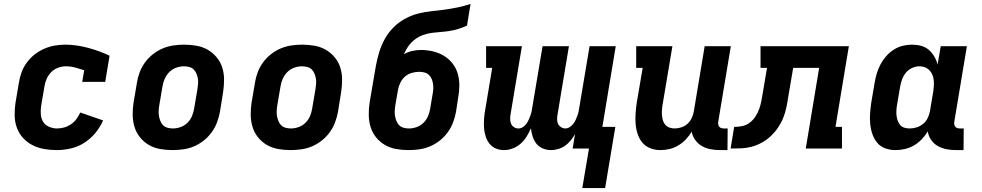

<svg xmlns="http://www.w3.org/2000/svg" viewBox="-20 -755 4990 976"><path d="M269 8Q236 8 204.5 2.5Q173 -3 145.5 -17Q118 -31 97 -54Q76 -77 65.5 -106.5Q55 -136 54.5 -168.5Q54 -201 59 -234L76 -334Q80 -361 89.5 -387Q99 -413 116 -436.5Q133 -460 156 -478Q179 -496 205.5 -507.5Q232 -519 259 -523.5Q286 -528 312 -528Q342 -528 371.5 -523.5Q401 -519 429 -511.5Q457 -504 484 -494Q511 -484 537 -472L515 -339H398L408 -398Q386 -405 363 -411.5Q340 -418 315 -418Q296 -418 276 -411Q256 -404 241 -389Q226 -374 217.5 -355Q209 -336 206 -316L189 -216Q186 -195 187.5 -173.5Q189 -152 199.5 -135.5Q210 -119 229.5 -110.5Q249 -102 270 -102Q288 -102 306 -107Q324 -112 340.5 -123Q357 -134 368.5 -150Q380 -166 388 -183L504 -143Q490 -110 465.5 -80Q441 -50 409 -29.5Q377 -9 340.5 -0.5Q304 8 269 8Z M857 8Q825 8 794 2.5Q763 -3 737 -18Q711 -33 692 -56.5Q673 -80 664 -109Q655 -138 654.5 -170Q654 -202 659 -234L676 -334Q680 -361 690 -387.5Q700 -414 717 -437.5Q734 -461 757.5 -479.5Q781 -498 807.5 -509Q834 -520 861.5 -524Q889 -528 916 -528Q948 -528 979 -522.5Q1010 -517 1036 -502Q1062 -487 1081.5 -463.5Q1101 -440 1110 -411Q1119 -382 1119 -350Q1119 -318 1114 -286L1098 -186Q1093 -159 1083 -132.5Q1073 -106 1056 -82.5Q1039 -59 1015.5 -40.5Q992 -22 966 -11Q940 0 912 4Q884 8 857 8ZM859 -102Q878 -102 898 -109Q918 -116 933 -131Q948 -146 956 -165Q964 -184 967 -204L984 -304Q986 -317 987 -331Q988 -345 985.5 -357.5Q983 -370 978 -382Q973 -394 964 -402.5Q955 -411 942 -414.5Q929 -418 915 -418Q896 -418 876 -411Q856 -404 841 -389Q826 -374 817.5 -355Q809 -336 806 -316L789 -216Q787 -203 786.5 -189Q786 -175 788.5 -162.5Q791 -150 796 -138Q801 -126 810 -117.5Q819 -109 832 -105.5Q845 -102 859 -102Z M1457 8Q1425 8 1394 2.5Q1363 -3 1337 -18Q1311 -33 1292 -56.5Q1273 -80 1264 -109Q1255 -138 1254.5 -170Q1254 -202 1259 -234L1276 -334Q1280 -361 1290 -387.5Q1300 -414 1317 -437.5Q1334 -461 1357.5 -479.5Q1381 -498 1407.5 -509Q1434 -520 1461.5 -524Q1489 -528 1516 -528Q1548 -528 1579 -522.5Q1610 -517 1636 -502Q1662 -487 1681.5 -463.5Q1701 -440 1710 -411Q1719 -382 1719 -350Q1719 -318 1714 -286L1698 -186Q1693 -159 1683 -132.5Q1673 -106 1656 -82.5Q1639 -59 1615.5 -40.5Q1592 -22 1566 -11Q1540 0 1512 4Q1484 8 1457 8ZM1459 -102Q1478 -102 1498 -109Q1518 -116 1533 -131Q1548 -146 1556 -165Q1564 -184 1567 -204L1584 -304Q1586 -317 1587 -331Q1588 -345 1585.5 -357.5Q1583 -370 1578 -382Q1573 -394 1564 -402.5Q1555 -411 1542 -414.5Q1529 -418 1515 -418Q1496 -418 1476 -411Q1456 -404 1441 -389Q1426 -374 1417.5 -355Q1409 -336 1406 -316L1389 -216Q1387 -203 1386.5 -189Q1386 -175 1388.5 -162.5Q1391 -150 1396 -138Q1401 -126 1410 -117.5Q1419 -109 1432 -105.5Q1445 -102 1459 -102Z M2057 8Q2025 8 1994 2.5Q1963 -3 1937 -18Q1911 -33 1892 -56.5Q1873 -80 1864 -109Q1855 -138 1854.5 -170Q1854 -202 1859 -234L1880 -358Q1885 -391 1891.5 -424.5Q1898 -458 1908 -491Q1918 -524 1935.5 -556Q1953 -588 1978.5 -614Q2004 -640 2036 -658Q2068 -676 2101.5 -685Q2135 -694 2169 -697.5Q2203 -701 2236.5 -705.5Q2270 -710 2304.5 -717Q2339 -724 2372 -735L2354 -625Q2333 -615 2310 -608Q2287 -601 2265 -597.5Q2243 -594 2220.5 -592.5Q2198 -591 2175.5 -588Q2153 -585 2130.5 -577Q2108 -569 2089 -554.5Q2070 -540 2056 -520.5Q2042 -501 2033 -479Q2053 -491 2075.5 -496Q2098 -501 2119 -501Q2151 -501 2180.5 -494Q2210 -487 2235.5 -472Q2261 -457 2279.5 -433.5Q2298 -410 2306.5 -381.5Q2315 -353 2315 -321.5Q2315 -290 2309 -258L2298 -186Q2293 -159 2283 -132.5Q2273 -106 2256 -82.5Q2239 -59 2215.5 -40.5Q2192 -22 2166 -11Q2140 0 2112 4Q2084 8 2057 8ZM2059 -102Q2078 -102 2098 -109Q2118 -116 2133 -131Q2148 -146 2156 -165Q2164 -184 2167 -204L2179 -276Q2182 -290 2182.5 -303.5Q2183 -317 2181 -330Q2179 -343 2174 -354.5Q2169 -366 2160 -374.5Q2151 -383 2138 -386.5Q2125 -390 2111 -390Q2093 -390 2073.5 -384.5Q2054 -379 2039 -366Q2024 -353 2015 -334.5Q2006 -316 2003 -298L1989 -216Q1987 -203 1986.5 -189Q1986 -175 1988.5 -162.5Q1991 -150 1996 -138Q2001 -126 2010 -117.5Q2019 -109 2032 -105.5Q2045 -102 2059 -102Z M2940 201 2974 0H2891L2903 -73Q2893 -56 2880.5 -40.5Q2868 -25 2852 -14Q2836 -3 2817.5 2.5Q2799 8 2781 8Q2759 8 2739 -0.5Q2719 -9 2706.5 -25Q2694 -41 2687.5 -61.5Q2681 -82 2679 -103Q2670 -82 2657.5 -61.5Q2645 -41 2627 -25Q2609 -9 2586.5 -0.5Q2564 8 2542 8Q2520 8 2500 -0.5Q2480 -9 2467.5 -25.5Q2455 -42 2448.5 -62.5Q2442 -83 2440.5 -104.5Q2439 -126 2440.5 -148.5Q2442 -171 2446 -194L2482 -410H2451V-520H2633L2575 -172Q2573 -160 2573.5 -147.5Q2574 -135 2578.5 -125Q2583 -115 2593 -108.5Q2603 -102 2615 -102Q2627 -102 2638 -109Q2649 -116 2656 -126Q2663 -136 2668 -147Q2673 -158 2677 -169.5Q2681 -181 2683 -192.5Q2685 -204 2687 -216L2738 -520H2872L2814 -172Q2812 -160 2812 -147.5Q2812 -135 2817 -125Q2822 -115 2832 -108.5Q2842 -102 2854 -102Q2865 -102 2876 -109Q2887 -116 2894.5 -126Q2902 -136 2907 -147Q2912 -158 2916 -169.5Q2920 -181 2922 -192.5Q2924 -204 2926 -216L2977 -520H3110L3042 -110H3108L3056 201Z M3337 8Q3310 8 3285.5 -1.5Q3261 -11 3245 -30.5Q3229 -50 3221 -75Q3213 -100 3211 -126Q3209 -152 3211 -179.5Q3213 -207 3217 -234L3247 -410H3214V-520H3398L3347 -216Q3345 -203 3344.5 -190Q3344 -177 3345.5 -164Q3347 -151 3351 -139.5Q3355 -128 3363.5 -119Q3372 -110 3384.5 -106Q3397 -102 3410 -102Q3427 -102 3444.5 -108Q3462 -114 3475.5 -126.5Q3489 -139 3496.5 -155.5Q3504 -172 3507 -189L3562 -520H3695L3631 -136Q3630 -129 3631 -122.5Q3632 -116 3636 -111Q3640 -106 3646.5 -104Q3653 -102 3660 -102H3679L3678 8H3641Q3616 8 3592 3.5Q3568 -1 3548 -12.5Q3528 -24 3514 -43.5Q3500 -63 3496 -86Q3484 -65 3467 -47Q3450 -29 3428.5 -16Q3407 -3 3383.5 2.5Q3360 8 3337 8Z M3694 0 3712 -110Q3732 -110 3752.5 -114Q3773 -118 3790.5 -131Q3808 -144 3820 -162.5Q3832 -181 3839 -200.5Q3846 -220 3850 -240Q3854 -260 3857 -280L3879 -410H3846V-520H4295L4227 -110H4260V0H4076L4144 -410H4012L3987 -263Q3983 -236 3977.5 -209.5Q3972 -183 3962 -157.5Q3952 -132 3936 -108Q3920 -84 3899 -64Q3878 -44 3852.5 -30Q3827 -16 3800.5 -9Q3774 -2 3747.5 -1Q3721 0 3694 0Z M4532 8Q4505 8 4480 -1Q4455 -10 4439 -29.5Q4423 -49 4414.5 -74Q4406 -99 4403.5 -125.5Q4401 -152 4403 -179.5Q4405 -207 4409 -234L4426 -334Q4430 -358 4437 -381.5Q4444 -405 4455.5 -427Q4467 -449 4484 -468.5Q4501 -488 4522.5 -502Q4544 -516 4568 -522Q4592 -528 4616 -528Q4640 -528 4662.5 -522Q4685 -516 4701.5 -501.5Q4718 -487 4729.5 -467.5Q4741 -448 4746 -426L4762 -520H4895L4831 -136Q4830 -129 4831 -122.5Q4832 -116 4836 -111Q4840 -106 4846.5 -104Q4853 -102 4860 -102H4879L4878 8H4841Q4816 8 4792 3.5Q4768 -1 4747.5 -12.5Q4727 -24 4713.5 -43.5Q4700 -63 4696 -87Q4683 -65 4665 -46.5Q4647 -28 4625.5 -15.5Q4604 -3 4580 2.5Q4556 8 4532 8ZM4605 -102Q4622 -102 4639.5 -107.5Q4657 -113 4672 -125Q4687 -137 4695.5 -154.5Q4704 -172 4707 -189L4724 -289Q4726 -304 4727 -318.5Q4728 -333 4726.5 -347.5Q4725 -362 4719.5 -375Q4714 -388 4704.5 -398Q4695 -408 4682 -413Q4669 -418 4654 -418Q4635 -418 4616.5 -409.5Q4598 -401 4585.5 -386Q4573 -371 4566 -352.5Q4559 -334 4556 -316L4539 -216Q4537 -203 4536.5 -189.5Q4536 -176 4538 -163Q4540 -150 4544.5 -138.5Q4549 -127 4557.5 -118Q4566 -109 4578.5 -105.5Q4591 -102 4605 -102Z"/></svg>

Font: Iosevka Etoile Extrabold
Style: Italic
Weight: 800
Italic angle: -9°
Designer: Belleve Invis
Foundry: Belleve Invis
Version: Version 22.1.2; ttfautohint (v1.8.4)